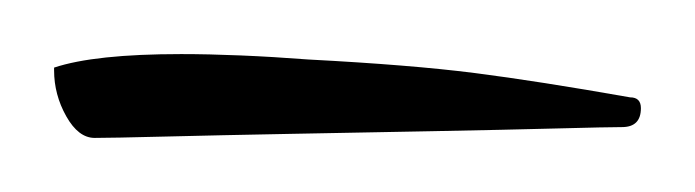

<svg xmlns="http://www.w3.org/2000/svg" viewBox="-20 -439 257 71"><path d="M15 -388Q9 -388 4.5 -396Q0 -404 0 -413V-414Q15 -419 47 -419Q57 -419 69 -418.5Q81 -418 94 -417Q132 -415 155.5 -412Q179 -409 213 -403Q217 -403 217 -399Q217 -392 210 -392Q205 -392 186 -391.5Q167 -391 140.5 -390.5Q114 -390 87.5 -389.5Q61 -389 41 -388.5Q21 -388 15 -388Z"/></svg>

Font: Love Light
Style: Regular
Weight: 400
Designer: Robert E. Leuschke
Foundry: Robert E. Leuschke
Version: Version 1.010; ttfautohint (v1.8.3)